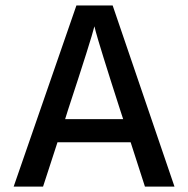

<svg xmlns="http://www.w3.org/2000/svg" viewBox="-20 -694 700 714"><path d="M222.2 -251 232.9 -285.2Q319.8 -549.3 331.1 -596.2L335.9 -577.1Q340.8 -558.1 364.7 -480.7Q388.7 -403.3 426.8 -285.2L438 -251ZM519 0H628.9L398.9 -673.8H264.2L30.8 0H140.1L193.8 -165H465.8Z"/></svg>

Font: FAU Chimera Medium
Style: Regular
Weight: 500
Version: Version 1.002;hotconv 1.0.117;makeotfexe 2.5.65602